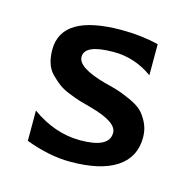

<svg xmlns="http://www.w3.org/2000/svg" viewBox="-64 -409 480 478"><g transform="rotate(15 176.0 -170.0)"><path d="M40 -18V-96Q100 -53 165 -53Q240 -53 240 -92Q240 -120 170 -139Q151 -144 139.5 -147.5Q128 -151 110.5 -158Q93 -165 82.5 -173Q72 -181 61 -192Q50 -203 45 -218.5Q40 -234 40 -253Q40 -345 195 -345Q246 -345 290 -334V-254Q244 -287 190 -287Q115 -287 115 -255Q115 -227 188 -207Q212 -201 224.5 -197Q237 -193 257 -184Q277 -175 287.5 -165Q298 -155 306.5 -138Q315 -121 315 -100Q315 -49 274 -22Q233 5 155 5Q101 5 40 -18Z"/></g></svg>

Font: Glametrix
Style: Bold
Weight: 700
Designer: gluk
Foundry: gluk
Version: Version 0.40